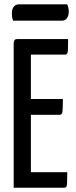

<svg xmlns="http://www.w3.org/2000/svg" viewBox="-20 -884 360 904"><path d="M44.4 0V-683.5Q44.4 -683.5 46.9 -691.8Q49.4 -700 60.9 -700H300.6Q300.6 -667.3 299.9 -652Q299.3 -636.6 296.2 -631.7Q293 -626.8 285.5 -626.8H125.4V-73.2H296.7Q296.7 -39.3 295.9 -23.7Q295.1 -8.2 292.1 -4.1Q289 0 281 0ZM55.3 -343.5V-418H276Q276 -371.9 274.1 -357.7Q272.3 -343.5 260.9 -343.5ZM41.4 -786.7Q37.8 -797.2 36.8 -806Q35.8 -814.9 35.8 -823.7Q36.2 -841.4 44.9 -852.4Q53.5 -863.5 68.9 -863.5H296.3Q300.5 -854.4 302.1 -845.5Q303.8 -836.7 303.8 -828.5Q303.4 -810.2 295.4 -798.5Q287.4 -786.7 272.7 -786.7Z"/></svg>

Font: Yanone Kaffeesatz ExtraLight
Style: Regular
Weight: 200
Designer: Yanone (Cyrillic: Daniel Pouzeot, Huerta Tipografica, and Cyreal)
Foundry: Yanone
Version: Version 2.003